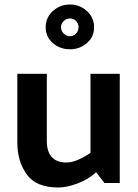

<svg xmlns="http://www.w3.org/2000/svg" viewBox="-20 -813 615 853"><path d="M291 -793Q334 -793 366 -764Q398 -735 398 -692Q398 -649 366 -621.5Q334 -594 291 -594Q247 -594 215 -621.5Q183 -649 183 -692Q183 -735 215 -764Q247 -793 291 -793ZM291 -652Q307 -652 318 -664Q329 -676 329 -692Q329 -708 318 -719.5Q307 -731 291 -731Q275 -731 263 -719.5Q251 -708 251 -692Q251 -676 263 -664Q275 -652 291 -652ZM407 -48Q374 -17 326 1.5Q278 20 239 20Q140 20 98.5 -38.5Q57 -97 57 -180V-485H188V-186Q188 -140 210 -115.5Q232 -91 274 -91Q300 -91 329 -104Q358 -117 382 -134V-485H512V0H444Z"/></svg>

Font: Palanquin
Style: Bold
Weight: 700
Designer: Pria Ravichandran
Version: Version 1.0.4